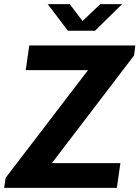

<svg xmlns="http://www.w3.org/2000/svg" viewBox="-33 -905 672 925"><path d="M-13 0 -6 -48 391 -567H91L108 -686H619L613 -638L217 -119H547L530 0ZM294 -757 197 -885H303L379 -785H345L450 -885H555L425 -757Z"/></svg>

Font: Chivo SemiBold
Style: Italic
Weight: 600
Italic angle: -8.05°
Designer: Hector Gatti
Foundry: Omnibus-Type
Version: Version 2.002